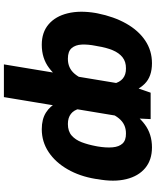

<svg xmlns="http://www.w3.org/2000/svg" viewBox="72 -665 796 980"><g transform="rotate(90 470.0 -175.0)"><path d="M308.6 203.1 414.1 -433.6 453.1 -545.9H587.9L583 -444.3L475.6 203.1ZM46.4 -265.6 48.3 -275.4Q64.9 -358.4 100.1 -420.9Q135.3 -483.4 186.8 -518.1Q238.3 -552.7 302.7 -552.7Q370.6 -552.7 407.7 -515.6Q444.8 -478.5 458.5 -414.6Q472.2 -350.6 469.2 -270.5L468.3 -262.7Q445.3 -188.5 410.6 -126.5Q376 -64.5 326.7 -27.3Q277.3 9.8 208.5 9.8Q144.5 9.8 103.8 -25.4Q63 -60.5 47.9 -122.6Q32.7 -184.6 46.4 -265.6ZM215.8 -275.4 213.9 -265.6Q206.1 -226.6 207.5 -194.3Q209 -162.1 225.6 -142.8Q242.2 -123.5 279.3 -123.5Q327.1 -123 356.4 -157.5Q385.7 -191.9 401.4 -252.4L406.7 -282.7Q414.1 -326.2 407.2 -356.9Q400.4 -387.7 380.6 -404.1Q360.8 -420.4 329.1 -419.9Q295.4 -420.4 272.7 -402.6Q250 -384.8 236.3 -352.1Q222.7 -319.3 215.8 -275.4ZM894.5 -275.4 893.1 -264.6Q879.9 -184.1 844.2 -122.1Q808.6 -60.1 756.1 -25.1Q703.6 9.8 639.6 9.8Q588.4 9.8 554.7 -11.5Q521 -32.7 502.2 -70.6Q483.4 -108.4 476.1 -157.7Q468.8 -207 470.2 -262.7L472.2 -270.5Q496.1 -350.6 530.5 -414.6Q564.9 -478.5 614.5 -515.6Q664.1 -552.7 732.4 -552.7Q796.4 -552.7 837.9 -518.1Q879.4 -483.4 894.5 -421.1Q909.7 -358.9 894.5 -275.4ZM725.6 -265.6 727.5 -275.4Q734.9 -319.3 731.9 -352.1Q729 -384.8 712.4 -402.6Q695.8 -420.4 661.6 -419.9Q614.3 -420.4 584.5 -384.3Q554.7 -348.1 539.1 -282.7L534.2 -252.4Q527.8 -212.4 534.7 -183.3Q541.5 -154.3 561.3 -138.9Q581.1 -123.5 612.8 -123.5Q649.9 -123.5 671.9 -142.8Q693.8 -162.1 706.1 -194.3Q718.3 -226.6 725.6 -265.6Z"/></g></svg>

Font: Inter Tight ExtraBold
Style: Italic
Weight: 800
Italic angle: -9.39999°
Designer: Rasmus Andersson
Foundry: rsms
Version: Version 3.004